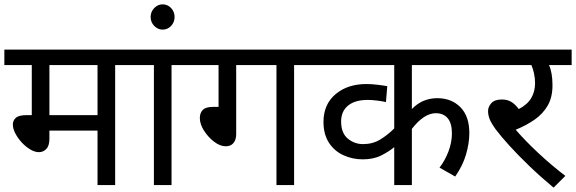

<svg xmlns="http://www.w3.org/2000/svg" viewBox="-20 -850 2646 882"><path d="M509 -551V0H428V-250H207V-213Q207 -180 192.5 -165.5Q178 -151 159 -151Q140 -151 119 -163.5Q98 -176 80 -195.5Q62 -215 50.5 -237Q39 -259 39 -278Q39 -296 52.5 -308.5Q66 -321 100 -321H126V-551H0V-622H612V-551ZM428 -551H207V-321H428Z M768 -551V0H687V-551H598V-622H871V-551Z M672 -772Q672 -796 688.5 -813Q705 -830 727 -830Q750 -830 766 -813Q782 -796 782 -772Q782 -748 766 -731Q750 -714 727 -714Q705 -714 688.5 -731Q672 -748 672 -772Z M1065 -551V-234Q1065 -208 1052.5 -193Q1040 -178 1017 -178Q991 -178 963.5 -199Q936 -220 917 -250Q898 -280 898 -308Q898 -331 911.5 -345Q925 -359 959 -359H984V-551H857V-622H1435V-551H1331V0H1250V-551Z M2197 -551H1872V-349Q1920 -399 1989 -399Q2054 -399 2095 -357.5Q2136 -316 2136 -239Q2136 -193 2121 -141Q2106 -89 2071 -39L1999 -80Q2024 -112 2040 -154Q2056 -196 2056 -237Q2056 -284 2036.5 -307Q2017 -330 1982 -330Q1928 -330 1872 -258V0H1791V-174Q1767 -154 1731.5 -136Q1696 -118 1646 -118Q1599 -118 1557.5 -137Q1516 -156 1491 -194.5Q1466 -233 1466 -290Q1466 -370 1521 -417Q1576 -464 1664 -464Q1687 -464 1715.5 -460.5Q1744 -457 1759 -454L1753 -381Q1737 -385 1712.5 -388Q1688 -391 1669 -391Q1611 -391 1579 -365Q1547 -339 1547 -292Q1547 -239 1577.5 -213.5Q1608 -188 1648 -188Q1692 -188 1726.5 -209Q1761 -230 1791 -260V-551H1420V-622H2197Z M2577 -42 2523 12Q2464 -37 2412 -87Q2360 -137 2320 -181Q2280 -225 2257 -256Q2235 -287 2228.5 -305Q2222 -323 2222 -340Q2222 -359 2237 -376Q2252 -393 2286 -393Q2311 -393 2329.5 -381.5Q2348 -370 2363 -349Q2402 -369 2420 -399Q2438 -429 2438 -468Q2438 -491 2433 -513.5Q2428 -536 2421 -551H2182V-622H2606V-551H2502Q2518 -516 2518 -458Q2518 -403 2496 -365Q2474 -327 2436 -300.5Q2398 -274 2349 -254Q2394 -202 2453.5 -146.5Q2513 -91 2577 -42Z"/></svg>

Font: Noto Sans
Style: Regular
Weight: 400
Designer: Monotype Design Team
Foundry: Monotype Imaging Inc.
Version: Version 2.007